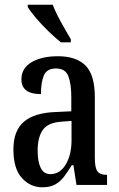

<svg xmlns="http://www.w3.org/2000/svg" viewBox="-20 -786 505 816"><path d="M160 10Q109 10 73 -29.5Q37 -69 37 -151Q37 -231 82 -269Q127 -307 218 -310L283 -313V-373Q283 -429 270.5 -462Q258 -495 218 -495Q179 -495 166.5 -465.5Q154 -436 154 -386Q71 -386 71 -449Q71 -496 114 -521.5Q157 -547 226 -547Q304 -547 343.5 -507.5Q383 -468 383 -373V-115Q383 -73 394 -58Q405 -43 432 -43H435V0H305L292 -84H285Q268 -56 252 -35Q236 -14 214.5 -2Q193 10 160 10ZM194 -46Q235 -46 259.5 -87Q284 -128 284 -191V-272L242 -269Q184 -265 162 -234Q140 -203 140 -145Q140 -99 153 -72.5Q166 -46 194 -46ZM239 -606Q216 -624 186.5 -652.5Q157 -681 132.5 -710Q108 -739 98 -756V-766H204Q212 -744 226 -717Q240 -690 255 -664Q270 -638 281 -619V-606Z"/></svg>

Font: Noto Serif Myanmar ExtraCondensed Medium
Style: Regular
Weight: 500
Width: 2
Designer: Ben Mitchell and the Monotype Design Team
Foundry: Monotype Imaging Inc.
Version: Version 2.106; ttfautohint (v1.8.4.7-5d5b)